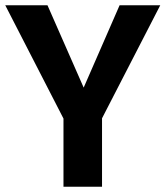

<svg xmlns="http://www.w3.org/2000/svg" viewBox="-24 -712 631 732"><path d="M365 -261V0H218V-260L-4 -692H157L295 -378L432 -692H587Z"/></svg>

Font: FiraSans
Style: Regular
Weight: 600
Designer: Carrois Corporate & Edenspiekermann AG
Foundry: Carrois Corporate GbR & Edenspiekermann AG
Version: Version 3.106;PS 003.106;hotconv 1.0.70;makeotf.lib2.5.58329